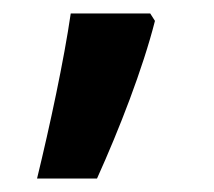

<svg xmlns="http://www.w3.org/2000/svg" viewBox="-20 -136 318 285"><path d="M210 -105 203 -116H85C75 -47 54 51 35 129H124C157 56 192 -34 210 -105Z"/></svg>

Font: Noto Sans New Tai Lue Semibold
Style: Regular
Weight: 600
Designer: Monotype Design Team
Foundry: Monotype Imaging Inc.
Version: Version 2.004